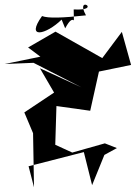

<svg xmlns="http://www.w3.org/2000/svg" viewBox="-37 -720 575 813"><path d="M197 -107 202 -271 345 -251 382 -417 518 -445 479 -585 396 -474 198 -586 82 -519 134 -480 -17 -449 105 -454 308 -350 132 -431 192 -328 66 -244 103 -156 107 73 84 -16 318 -76 353 64 405 -64 458 -93 407 -113 269 -74ZM239 -600C282 -681 276 -585 275 -680C402 -673 278 -744 327 -655C227 -644 167 -642 141 -652C70 -553 157 -572 224 -637Z"/></svg>

Font: Asimov Silicon
Style: Regular
Weight: 400
Designer: Google
Version: Version 2.000980; 2014